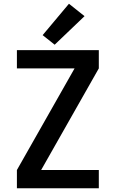

<svg xmlns="http://www.w3.org/2000/svg" viewBox="-20 -1002 616 1022"><path d="M70 0H506V-97H199L506 -638V-735H70V-638H377L70 -97ZM271 -764 430 -916 347 -982 207 -815Z"/></svg>

Font: Iosevka Sparkle Semibold
Style: Regular
Weight: 600
Designer: Belleve Invis
Foundry: Belleve Invis
Version: Version 4.5.0; ttfautohint (v1.8.3)